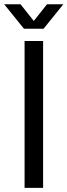

<svg xmlns="http://www.w3.org/2000/svg" viewBox="-47 -902 324 922"><path d="M71 0V-705H160V0ZM68 -764 -27 -881.6H51.4L135.4 -776H95L178.8 -881.6H257.2L162.2 -764Z"/></svg>

Font: TikTok Sans Light
Style: Regular
Weight: 300
Version: Version 4.000